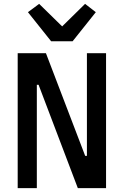

<svg xmlns="http://www.w3.org/2000/svg" viewBox="-20 -973 640 993"><path d="M382.5 0 179.5 -534.5H170.5V0H71.5V-698H217.5L420.5 -167H429.5V-698H528.5V0ZM355.5 -759.5H244.5L124.5 -910L182.5 -953L301.5 -836.5L420 -953L475.5 -910Z"/></svg>

Font: Lilex Medium
Style: Regular
Weight: 500
Designer: Mike Abbink, Paul van der Laan, Pieter van Rosmalen, Mikhael Khrustik
Foundry: Mikhael Khrustik
Version: Version 1.100